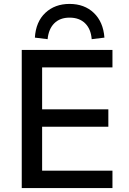

<svg xmlns="http://www.w3.org/2000/svg" viewBox="-20 -960 656 980"><path d="M91 0V-705H554V-616H195V-402H533V-313H195V-89H554V0ZM223 -760 158 -768Q163 -849 211.5 -894.5Q260 -940 335 -940Q411 -940 459 -894Q507 -848 513 -768L448 -760Q444 -812 414.5 -841Q385 -870 335 -870Q286 -870 257 -841Q228 -812 223 -760Z"/></svg>

Font: NunitoSans_10ptSemiBold
Style: Regular
Weight: 600
Designer: Vernon Adams
Foundry: Vernon Adams
Version: Version 3.101;gftools[0.9.27]